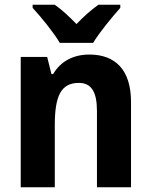

<svg xmlns="http://www.w3.org/2000/svg" viewBox="-20 -786 635 806"><path d="M231 -606H371C397 -650 452 -716 485 -753V-766H393C362 -744 334 -719 301 -685C269 -718 240 -745 210 -766H117V-753C152 -715 206 -649 231 -606ZM355 -557C287 -557 234 -528 203 -475H196L178 -547H67V0H210V-259C210 -380 234 -438 311 -438C365 -438 387 -398 387 -320V0H530V-358C530 -493 464 -557 355 -557Z"/></svg>

Font: Noto Sans Devanagari SemiCondensed
Style: Bold
Weight: 700
Width: 4
Designer: Jelle Bosma - Monotype Design Team
Foundry: Monotype Imaging Inc.
Version: Version 2.004